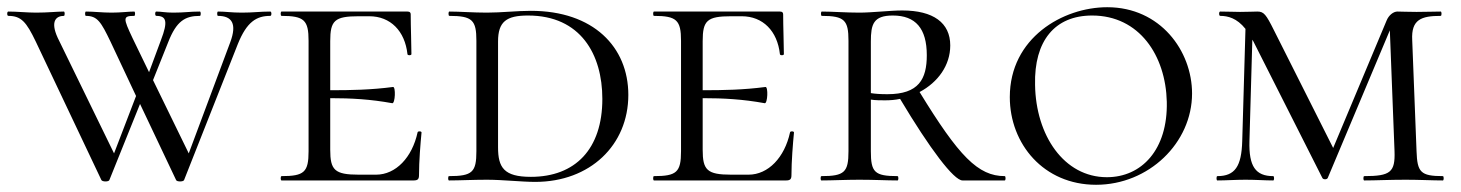

<svg xmlns="http://www.w3.org/2000/svg" viewBox="-25 -500 4047 532"><path d="M724 -468C694 -468 678 -465 645 -465C616 -465 600 -468 579 -468C576 -468 576 -456 579 -456C618 -456 632 -434 613 -383L498 -75L399 -278L441 -383C464 -442 488 -456 529 -456C532 -456 532 -468 529 -468C500 -468 487 -465 455 -465C433 -465 422 -468 408 -468C404 -468 404 -456 408 -456C436 -456 441 -441 421 -389L388 -300L342 -395C316 -450 315 -456 347 -456C350 -456 350 -468 347 -468C331 -468 310 -465 284 -465C259 -465 235 -468 213 -468C210 -468 210 -456 213 -456C245 -456 255 -439 281 -385L352 -234L291 -75L135 -395C113 -443 132 -456 152 -456C155 -456 155 -468 152 -468C133 -468 108 -465 75 -465C51 -465 22 -468 -2 -468C-6 -468 -6 -456 -2 -456C34 -456 48 -439 74 -385L256 -1C259 4 276 4 278 -1L363 -212L463 -1C465 4 483 4 485 -1L634 -378C659 -440 686 -456 724 -456C728 -456 728 -468 724 -468Z M1132 -133C1117 -64 1072 -16 1017 -16H969C902 -16 890 -29 890 -85V-228C948 -228 1002 -225 1062 -214C1070 -213 1072 -260 1064 -259C1003 -251 948 -250 890 -250V-386C890 -443 902 -455 969 -455H998C1057 -455 1097 -414 1104 -350C1104 -346 1115 -346 1115 -350C1115 -375 1113 -427 1113 -460C1113 -465 1111 -468 1104 -468H755C752 -468 752 -456 755 -456C818 -456 830 -444 830 -387V-81C830 -23 818 -12 755 -12C752 -12 752 0 755 0H1121C1133 0 1136 -4 1136 -15C1136 -53 1140 -102 1143 -133C1143 -137 1132 -137 1132 -133Z M1458 4C1610 4 1716 -98 1716 -237C1716 -370 1619 -470 1446 -470C1407 -470 1364 -465 1324 -465C1286 -465 1249 -468 1220 -468C1217 -468 1217 -456 1220 -456C1284 -456 1295 -444 1295 -387V-81C1295 -23 1284 -12 1219 -12C1216 -12 1216 0 1219 0C1248 0 1286 -2 1324 -2C1368 -2 1420 4 1458 4ZM1446 -10C1371 -10 1355 -36 1355 -92V-385C1355 -440 1378 -457 1438 -457C1584 -457 1644 -349 1644 -226C1644 -87 1569 -10 1446 -10Z M2164 -133C2149 -64 2104 -16 2049 -16H2001C1934 -16 1922 -29 1922 -85V-228C1980 -228 2034 -225 2094 -214C2102 -213 2104 -260 2096 -259C2035 -251 1980 -250 1922 -250V-386C1922 -443 1934 -455 2001 -455H2030C2089 -455 2129 -414 2136 -350C2136 -346 2147 -346 2147 -350C2147 -375 2145 -427 2145 -460C2145 -465 2143 -468 2136 -468H1787C1784 -468 1784 -456 1787 -456C1850 -456 1862 -444 1862 -387V-81C1862 -23 1850 -12 1787 -12C1784 -12 1784 0 1787 0H2153C2165 0 2168 -4 2168 -15C2168 -53 2172 -102 2175 -133C2175 -137 2164 -137 2164 -133Z M2759 -12C2685 -12 2632 -67 2523 -245C2574 -272 2608 -319 2608 -374C2608 -437 2561 -471 2475 -471C2441 -471 2392 -465 2356 -465C2319 -465 2281 -468 2252 -468C2249 -468 2249 -456 2252 -456C2315 -456 2326 -444 2326 -387V-81C2326 -23 2315 -12 2251 -12C2248 -12 2248 0 2251 0C2280 0 2319 -2 2356 -2C2398 -2 2433 0 2462 0C2465 0 2465 -12 2462 -12C2398 -12 2388 -23 2388 -81V-224C2401 -222 2415 -222 2427 -222C2441 -222 2455 -223 2469 -226C2552 -87 2618 0 2642 0H2759C2762 0 2762 -12 2759 -12ZM2388 -242V-385C2388 -433 2395 -457 2449 -457C2512 -457 2543 -421 2543 -347C2543 -281 2521 -239 2434 -239C2414 -239 2400 -240 2388 -242Z M3012 12C3158 12 3278 -104 3278 -241C3278 -359 3190 -480 3043 -480C2920 -480 2773 -395 2773 -231C2773 -101 2867 12 3012 12ZM3042 -9C2923 -9 2845 -125 2843 -265C2840 -387 2898 -457 3001 -457C3132 -457 3205 -346 3208 -218C3211 -85 3138 -9 3042 -9Z M3973 -12C3911 -12 3902 -23 3900 -81L3888 -389C3885 -446 3913 -456 3967 -456C3970 -456 3970 -468 3967 -468C3946 -468 3930 -467 3900 -467C3877 -467 3856 -468 3847 -468C3836 -468 3823 -458 3817 -443L3669 -90L3505 -416C3483 -460 3477 -468 3459 -468C3450 -468 3432 -467 3411 -467C3398 -467 3375 -468 3356 -468C3352 -468 3352 -456 3356 -456C3377 -456 3402 -450 3426 -420L3417 -109C3415 -39 3397 -12 3348 -12C3345 -12 3345 0 3348 0C3371 0 3399 -2 3426 -2C3456 -2 3480 0 3503 0C3506 0 3506 -12 3503 -12C3454 -12 3435 -39 3437 -109L3445 -390L3448 -385L3639 -7C3641 -2 3652 -2 3654 -7L3826 -416L3839 -81C3841 -23 3828 -12 3755 -12C3752 -12 3752 0 3755 0C3787 0 3824 -2 3870 -2C3908 -2 3945 0 3973 0C3976 0 3976 -12 3973 -12Z"/></svg>

Font: Cormorant SC
Style: Regular
Weight: 400
Designer: Christian Thalmann (Catharsis Fonts)
Version: Version 1.000;PS 001.000;hotconv 1.0.70;makeotf.lib2.5.58329